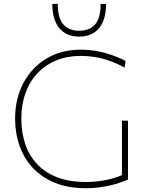

<svg xmlns="http://www.w3.org/2000/svg" viewBox="-20 -988 776 1017"><path d="M436 9Q342.5 9 272.2 -19.2Q202 -47.5 154.8 -97.8Q107.5 -148 83.8 -215Q60 -282 60 -359Q60 -465.5 104 -548.2Q148 -631 226.5 -678Q305 -725 408 -725Q445.5 -725 480.5 -719.5Q515.5 -714 546.2 -704.8Q577 -695.5 602.2 -685.2Q627.5 -675 645 -665L640 -630Q599.5 -652 560.5 -665.8Q521.5 -679.5 483.5 -685.8Q445.5 -692 408 -692Q337.5 -692 279.8 -668.8Q222 -645.5 180 -601.8Q138 -558 115.5 -496.5Q93 -435 93 -359Q93 -288 113 -227.2Q133 -166.5 174.8 -120.8Q216.5 -75 281.5 -49.5Q346.5 -24 436 -24Q462 -24 490 -26.8Q518 -29.5 546.5 -35.5Q575 -41.5 602.2 -51Q629.5 -60.5 654 -74L658 -37Q640.5 -29 616.2 -20.8Q592 -12.5 563 -5.8Q534 1 502 5Q470 9 436 9ZM626 -37Q626 -88 626 -125.2Q626 -162.5 626 -200Q626 -245 626 -279.5Q626 -314 626 -349H658Q658 -314 658 -279.5Q658 -245 658 -200Q658 -162.5 658 -125.2Q658 -88 658 -37ZM399 -794Q331.5 -794 294.2 -839.2Q257 -884.5 257 -967L286 -968Q286 -891 316 -858Q346 -825 399 -825Q453 -825 483 -857.8Q513 -890.5 513 -967H542Q542 -912 525.5 -873.2Q509 -834.5 477 -814.2Q445 -794 399 -794Z"/></svg>

Font: Commissioner Thin
Style: Regular
Weight: 100
Designer: Kostas Bartsokas
Foundry: Kostas Bartsokas
Version: Version 1.001;gftools[0.9.23]